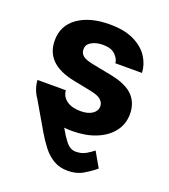

<svg xmlns="http://www.w3.org/2000/svg" viewBox="-138 -652 840 956"><g transform="rotate(20 282.0 -174.5)"><path d="M512.4 -380H371.4Q370.4 -401.6 349.1 -423.5Q327.8 -445.3 282.7 -445.3Q247.5 -445.3 222.8 -431.1Q198.2 -416.9 198.5 -392.8Q198.2 -370 214.3 -357.4Q230.5 -344.8 268.5 -337.4L369 -317.8Q452.8 -301.5 489.5 -264Q526.3 -226.6 526.6 -167.3Q526.6 -113.6 495.6 -73.5Q464.5 -33.4 410 -11.4Q355.5 10.7 284.8 10.7Q262.4 10.7 241.8 8.5Q264.2 47.6 279.7 67.5Q295.1 87.4 308.1 94.3Q321 101.2 335.9 101.2Q366.1 101.2 388.7 88.4Q411.2 75.6 427.6 61.8L473 141Q448.5 161.9 413 183.2Q377.5 204.5 331 204.5Q286.9 204.5 254.4 184.8Q221.9 165.1 197.8 133.7Q173.7 102.3 153.4 67.8L67.1 -80.3Q52.6 -100.9 44.7 -123.6Q36.9 -146.3 35.5 -169.4H185.7Q188.2 -136.4 215.6 -116.5Q242.9 -96.6 289.1 -96.6Q328.5 -96.6 351.4 -112.2Q374.3 -127.8 374.6 -152Q374.3 -172.6 358.1 -186.8Q342 -201 302.9 -208.8L206.7 -228Q48.7 -259.6 49 -384.2Q48.7 -463.1 112 -507.8Q175.4 -552.6 280.2 -552.6Q359.7 -552.6 410.5 -527.2Q461.3 -501.8 486.2 -462.4Q511 -422.9 512.4 -380Z"/></g></svg>

Font: Inter Zeller
Style: Bold
Weight: 700
Designer: Rasmus Andersson; Joe Bland
Foundry: zeller
Version: Version 3.015;git-dec3a8cb1